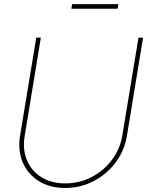

<svg xmlns="http://www.w3.org/2000/svg" viewBox="-20 -912 726 941"><path d="M299.3 9.3Q224.6 9.3 170.4 -24.4Q116.2 -58.1 91.3 -116.5Q66.4 -174.8 78.6 -248.5L157.7 -727.5H180.2L101.1 -246.6Q89.8 -179.2 112.1 -126.5Q134.3 -73.7 183.1 -43.5Q231.9 -13.2 299.8 -13.2Q369.1 -13.2 428.5 -43.9Q487.8 -74.7 528.1 -127.9Q568.4 -181.2 579.6 -248.5L658.7 -727.5H681.2L602.1 -246.6Q589.8 -172.9 546.1 -115Q502.4 -57.1 438 -23.9Q373.5 9.3 299.3 9.3ZM560.1 -891.6 556.2 -869.1H329.6L333.5 -891.6Z"/></svg>

Font: Inter 24pt Thin
Style: Italic
Weight: 250
Italic angle: -9.3988°
Version: Version 4.001;git-66647c0bb